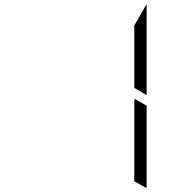

<svg xmlns="http://www.w3.org/2000/svg" viewBox="-20 -973 856 965"><path d="M659 -475 717 -442V-41Q717 -32 715 -28L655 -62V-70V-82V-108V-134V-265V-450V-469ZM717 -953V-500V-495L655 -531V-550V-735V-845Z"/></svg>

Font: DSEG14 Modern Mini
Style: Light
Weight: 300
Designer: Keshikan(Twitter:@keshinomi_88pro)
Version: Version 0.46